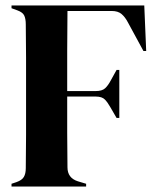

<svg xmlns="http://www.w3.org/2000/svg" viewBox="-20 -680 578 700"><path d="M22 0V-10L40 -16Q60 -23 67 -35Q74 -47 74 -67Q75 -127 75 -188Q75 -249 75 -310V-350Q75 -410 75 -470.5Q75 -531 74 -591Q74 -611 68.5 -623Q63 -635 44 -642L22 -650V-660H506L513 -494H503L446 -599Q436 -618 423 -629Q410 -640 387 -640H226Q225 -569 225 -495Q225 -421 225 -348H329Q352 -348 363 -358Q374 -368 384 -387L405 -425H415V-250H405L383 -288Q373 -306 362.5 -317Q352 -328 329 -328H225Q225 -258 225 -194.5Q225 -131 226 -70Q226 -31 264 -19L294 -10V0Z"/></svg>

Font: DM Serif Display
Style: Regular
Weight: 400
Designer: Colophon Foundry, Frank Grießhammer
Foundry: Colophon Foundry
Version: Version 5.200; ttfautohint (v1.8.3)